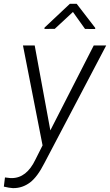

<svg xmlns="http://www.w3.org/2000/svg" viewBox="-63 -765 573 1000"><path d="M336.4 -745.1H300.8L168.9 -621.1L168.5 -614.3L222.2 -614.7L316.9 -702.6L379.9 -614.3L432.6 -613.8L433.1 -619.6ZM117.7 -528.3H56.6L158.7 -7.8L121.6 65.9C90.8 130.4 49.8 162.6 -2.4 162.6C-4.4 162.6 -5.9 162.6 -7.8 162.6L-37.1 159.2L-43 207C-23.9 211.4 -8.3 214.4 3.9 214.8C4.9 214.8 5.9 214.8 6.8 214.8C38.6 214.8 66.9 205.1 93.3 185.5C119.1 166 144 132.3 168 85L490.2 -528.3H425.3L199.2 -85.9Z"/></svg>

Font: Roboto Light
Style: Italic
Weight: 300
Italic angle: -12°
Designer: Google
Version: Version 2.137; 2017